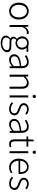

<svg xmlns="http://www.w3.org/2000/svg" viewBox="2200 -2994 1048 5488"><g transform="rotate(90 2724.0 -250.0)"><path d="M297 13Q233 13 177.5 -20Q122 -53 89 -115.5Q56 -178 56 -266Q56 -355 89 -418Q122 -481 177.5 -514Q233 -547 297 -547Q345 -547 389 -528Q433 -509 466.5 -473Q500 -437 519 -384.5Q538 -332 538 -266Q538 -178 504.5 -115.5Q471 -53 416.5 -20Q362 13 297 13ZM297 -38Q349 -38 390 -66.5Q431 -95 454.5 -146.5Q478 -198 478 -266Q478 -335 454.5 -386.5Q431 -438 390 -467Q349 -496 297 -496Q245 -496 204 -467Q163 -438 140 -386.5Q117 -335 117 -266Q117 -198 140 -146.5Q163 -95 204 -66.5Q245 -38 297 -38Z M694 0V-534H742L749 -435H751Q778 -484 817 -515.5Q856 -547 902 -547Q918 -547 931 -544.5Q944 -542 956 -536L944 -484Q931 -488 921 -490.5Q911 -493 895 -493Q860 -493 821 -462.5Q782 -432 752 -358V0Z M1216 254Q1149 254 1100 236Q1051 218 1024 185.5Q997 153 997 108Q997 73 1018 39.5Q1039 6 1077 -19V-24Q1056 -36 1042.5 -57.5Q1029 -79 1029 -110Q1029 -145 1049 -170Q1069 -195 1088 -208V-212Q1062 -234 1040.5 -271.5Q1019 -309 1019 -358Q1019 -414 1044.5 -456.5Q1070 -499 1113.5 -523Q1157 -547 1209 -547Q1232 -547 1250.5 -543Q1269 -539 1282 -534H1463V-485H1343Q1368 -464 1383 -431Q1398 -398 1398 -357Q1398 -302 1372.5 -259.5Q1347 -217 1304.5 -193Q1262 -169 1209 -169Q1188 -169 1165 -175Q1142 -181 1124 -191Q1107 -178 1094.5 -160Q1082 -142 1082 -117Q1082 -89 1103 -69.5Q1124 -50 1182 -50H1295Q1385 -50 1428.5 -20.5Q1472 9 1472 73Q1472 119 1440.5 161Q1409 203 1351.5 228.5Q1294 254 1216 254ZM1209 -214Q1245 -214 1275 -232Q1305 -250 1323.5 -282.5Q1342 -315 1342 -358Q1342 -402 1324 -434Q1306 -466 1276 -483Q1246 -500 1209 -500Q1173 -500 1143 -483Q1113 -466 1095.5 -434.5Q1078 -403 1078 -358Q1078 -315 1096 -282.5Q1114 -250 1144 -232Q1174 -214 1209 -214ZM1222 209Q1281 209 1323.5 190Q1366 171 1390 141.5Q1414 112 1414 81Q1414 37 1383 19.5Q1352 2 1294 2H1184Q1175 2 1156.5 0Q1138 -2 1117 -7Q1083 17 1067.5 45.5Q1052 74 1052 101Q1052 149 1096.5 179Q1141 209 1222 209Z M1686 13Q1643 13 1608 -3.5Q1573 -20 1552 -52.5Q1531 -85 1531 -135Q1531 -223 1612.5 -269.5Q1694 -316 1870 -335Q1872 -375 1862.5 -411.5Q1853 -448 1826.5 -472Q1800 -496 1749 -496Q1697 -496 1653.5 -475.5Q1610 -455 1581 -435L1556 -478Q1576 -492 1606.5 -508Q1637 -524 1675 -535.5Q1713 -547 1756 -547Q1820 -547 1858 -519.5Q1896 -492 1912.5 -445Q1929 -398 1929 -338V0H1881L1875 -68H1871Q1832 -35 1785 -11Q1738 13 1686 13ZM1698 -37Q1742 -37 1783 -57.5Q1824 -78 1870 -119V-292Q1766 -281 1704 -260Q1642 -239 1615.5 -209Q1589 -179 1589 -138Q1589 -82 1621 -59.5Q1653 -37 1698 -37Z M2115 0V-534H2163L2170 -452H2172Q2212 -492 2255.5 -519.5Q2299 -547 2354 -547Q2437 -547 2476.5 -495.5Q2516 -444 2516 -341V0H2458V-333Q2458 -416 2430.5 -455.5Q2403 -495 2340 -495Q2294 -495 2257 -471Q2220 -447 2173 -399V0Z M2707 0V-534H2765V0ZM2737 -658Q2716 -658 2703.5 -671.5Q2691 -685 2691 -707Q2691 -728 2703.5 -741Q2716 -754 2737 -754Q2757 -754 2770 -741Q2783 -728 2783 -707Q2783 -685 2770 -671.5Q2757 -658 2737 -658Z M3095 13Q3037 13 2986 -8.5Q2935 -30 2899 -60L2931 -102Q2965 -74 3004 -55Q3043 -36 3097 -36Q3158 -36 3189 -65.5Q3220 -95 3220 -136Q3220 -168 3200.5 -189.5Q3181 -211 3151.5 -225Q3122 -239 3091 -250Q3052 -265 3014.5 -282.5Q2977 -300 2952.5 -329Q2928 -358 2928 -403Q2928 -443 2948.5 -475.5Q2969 -508 3008 -527.5Q3047 -547 3103 -547Q3147 -547 3188 -530.5Q3229 -514 3258 -490L3228 -450Q3201 -471 3171 -484.5Q3141 -498 3102 -498Q3043 -498 3014.5 -470Q2986 -442 2986 -406Q2986 -377 3003 -358Q3020 -339 3048 -326.5Q3076 -314 3106 -302Q3138 -290 3168 -277.5Q3198 -265 3222.5 -247.5Q3247 -230 3262 -204Q3277 -178 3277 -139Q3277 -98 3256 -63Q3235 -28 3195 -7.5Q3155 13 3095 13Z M3534 13Q3491 13 3456 -3.5Q3421 -20 3400 -52.5Q3379 -85 3379 -135Q3379 -223 3460.5 -269.5Q3542 -316 3718 -335Q3720 -375 3710.5 -411.5Q3701 -448 3674.5 -472Q3648 -496 3597 -496Q3545 -496 3501.5 -475.5Q3458 -455 3429 -435L3404 -478Q3424 -492 3454.5 -508Q3485 -524 3523 -535.5Q3561 -547 3604 -547Q3668 -547 3706 -519.5Q3744 -492 3760.5 -445Q3777 -398 3777 -338V0H3729L3723 -68H3719Q3680 -35 3633 -11Q3586 13 3534 13ZM3546 -37Q3590 -37 3631 -57.5Q3672 -78 3718 -119V-292Q3614 -281 3552 -260Q3490 -239 3463.5 -209Q3437 -179 3437 -138Q3437 -82 3469 -59.5Q3501 -37 3546 -37Z M4099 13Q4046 13 4016.5 -7.5Q3987 -28 3974.5 -65Q3962 -102 3962 -151V-484H3880V-528L3964 -534L3971 -687H4020V-534H4173V-484H4020V-147Q4020 -97 4037.5 -67Q4055 -37 4109 -37Q4124 -37 4142 -41.5Q4160 -46 4174 -53L4188 -7Q4165 1 4141.5 7Q4118 13 4099 13Z M4301 0V-534H4359V0ZM4331 -658Q4310 -658 4297.5 -671.5Q4285 -685 4285 -707Q4285 -728 4297.5 -741Q4310 -754 4331 -754Q4351 -754 4364 -741Q4377 -728 4377 -707Q4377 -685 4364 -671.5Q4351 -658 4331 -658Z M4763 13Q4694 13 4637.5 -20.5Q4581 -54 4547.5 -116Q4514 -178 4514 -266Q4514 -331 4533 -383Q4552 -435 4585.5 -471.5Q4619 -508 4661 -527.5Q4703 -547 4748 -547Q4812 -547 4858 -517.5Q4904 -488 4929 -432.5Q4954 -377 4954 -299Q4954 -288 4953.5 -277.5Q4953 -267 4951 -256H4573Q4575 -192 4599.5 -142.5Q4624 -93 4667 -64.5Q4710 -36 4768 -36Q4811 -36 4845 -48.5Q4879 -61 4909 -82L4932 -39Q4900 -19 4860 -3Q4820 13 4763 13ZM4573 -303H4900Q4900 -399 4859 -448Q4818 -497 4748 -497Q4705 -497 4667 -474Q4629 -451 4604 -408Q4579 -365 4573 -303Z M5227 13Q5169 13 5118 -8.5Q5067 -30 5031 -60L5063 -102Q5097 -74 5136 -55Q5175 -36 5229 -36Q5290 -36 5321 -65.5Q5352 -95 5352 -136Q5352 -168 5332.5 -189.5Q5313 -211 5283.5 -225Q5254 -239 5223 -250Q5184 -265 5146.5 -282.5Q5109 -300 5084.5 -329Q5060 -358 5060 -403Q5060 -443 5080.5 -475.5Q5101 -508 5140 -527.5Q5179 -547 5235 -547Q5279 -547 5320 -530.5Q5361 -514 5390 -490L5360 -450Q5333 -471 5303 -484.5Q5273 -498 5234 -498Q5175 -498 5146.5 -470Q5118 -442 5118 -406Q5118 -377 5135 -358Q5152 -339 5180 -326.5Q5208 -314 5238 -302Q5270 -290 5300 -277.5Q5330 -265 5354.5 -247.5Q5379 -230 5394 -204Q5409 -178 5409 -139Q5409 -98 5388 -63Q5367 -28 5327 -7.5Q5287 13 5227 13Z"/></g></svg>

Font: Noto Sans KR Thin Light
Style: Regular
Weight: 300
Version: Version 2.004-H2;hotconv 1.0.118;makeotfexe 2.5.65603